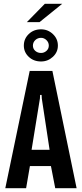

<svg xmlns="http://www.w3.org/2000/svg" viewBox="-20 -995 434 1015"><path d="M8 0 137 -620H257L385 0H272L246 -134L264 -117H126L141 -134L118 0ZM145 -191 135 -203H258L244 -191L201 -474L200 -493H192L191 -474ZM197 -670Q158 -670 132 -694.5Q106 -719 106 -754Q106 -790 132 -815Q158 -840 197 -840Q233 -840 259.5 -815Q286 -790 286 -754Q286 -719 259.5 -694.5Q233 -670 197 -670ZM197 -715Q213 -715 225.5 -726Q238 -737 238 -754Q238 -771 225.5 -783Q213 -795 197 -795Q179 -795 166.5 -783Q154 -771 154 -754Q154 -737 166.5 -726Q179 -715 197 -715ZM122 -878 217 -975H309L189 -878Z"/></svg>

Font: Smooch Sans
Style: Bold
Weight: 700
Designer: Robert E. Leuschke
Foundry: Robert E. Leuschke
Version: Version 1.010